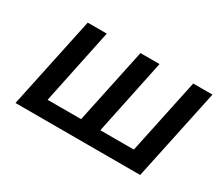

<svg xmlns="http://www.w3.org/2000/svg" viewBox="-96 -704 1032 908"><g transform="rotate(30 420.0 -250.0)"><path d="M159 -500 53 0H734L840 -500H735L648 -89H465L551 -500H447L360 -89H177L263 -500Z"/></g></svg>

Font: LT Wave Text Medium Italic
Style: Regular
Weight: 500
Designer: Daniel Lyons
Version: Version 2.5 (Glyphs App)